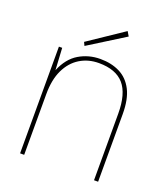

<svg xmlns="http://www.w3.org/2000/svg" viewBox="-129 -788 771 881"><g transform="rotate(20 256.5 -348.0)"><path d="M71 0V-521H87L93 -414Q119 -477 166 -505Q213 -533 270 -533Q324 -533 365 -512.5Q406 -492 429 -447.5Q452 -403 452 -330V0H432V-325Q432 -422 392.5 -467.5Q353 -513 270 -513Q218 -513 177.5 -488Q137 -463 114 -415Q91 -367 91 -296V0ZM180 -564 172 -581 343 -696 356 -674Z"/></g></svg>

Font: DM Sans 10pt Thin
Style: Regular
Weight: 250
Version: Version 4.004;gftools[0.9.30]